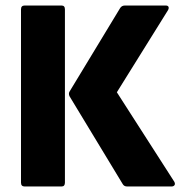

<svg xmlns="http://www.w3.org/2000/svg" viewBox="-20 -675 653 695"><path d="M440 0Q429 0 424 -9L232 -326Q227 -336 232 -344L415 -646Q421 -655 432 -655H580Q588 -655 590 -650Q592 -645 588 -638L403 -341L611 -17Q615 -9 611.5 -4.5Q608 0 601 0ZM69 0Q56 0 56 -14V-641Q56 -655 69 -655H203Q215 -655 215 -641V-14Q215 0 203 0Z"/></svg>

Font: Sofia Sans Semi Condensed Black
Style: Regular
Weight: 900
Designer: Botio Nikoltchev, Ani Petrova
Foundry: lettersoup
Version: Version 4.100; ttfautohint (v1.8.4.7-5d5b)